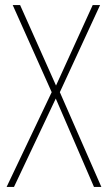

<svg xmlns="http://www.w3.org/2000/svg" viewBox="-20 -734 424 754"><path d="M378 0 215 -372 373 -714H344L200 -398L59 -714H30L183 -372L6 0H35L199 -347L349 0Z"/></svg>

Font: Noto Sans Gurmukhi Condensed Thin
Style: Regular
Weight: 100
Width: 3
Designer: Jelle Bosma - Monotype Design Team
Foundry: Monotype Imaging Inc.
Version: Version 2.004